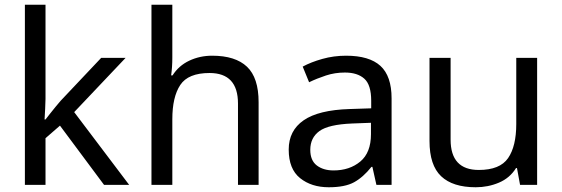

<svg xmlns="http://www.w3.org/2000/svg" viewBox="-20 -780 2371 810"><path d="M172 -363Q172 -347 170.5 -321Q169 -295 168 -276H172Q178 -284 190 -299Q202 -314 214.5 -329.5Q227 -345 236 -355L407 -536H510L293 -307L525 0H419L233 -250L172 -197V0H85V-760H172Z M707 -537Q707 -497 702 -462H708Q734 -503 778.5 -524Q823 -545 875 -545Q973 -545 1022 -498.5Q1071 -452 1071 -349V0H984V-343Q984 -472 864 -472Q774 -472 740.5 -421.5Q707 -371 707 -277V0H619V-760H707Z M1440 -545Q1538 -545 1585 -502Q1632 -459 1632 -365V0H1568L1551 -76H1547Q1512 -32 1473.5 -11Q1435 10 1367 10Q1294 10 1246 -28.5Q1198 -67 1198 -149Q1198 -229 1261 -272.5Q1324 -316 1455 -320L1546 -323V-355Q1546 -422 1517 -448Q1488 -474 1435 -474Q1393 -474 1355 -461.5Q1317 -449 1284 -433L1257 -499Q1292 -518 1340 -531.5Q1388 -545 1440 -545ZM1466 -259Q1366 -255 1327.5 -227Q1289 -199 1289 -148Q1289 -103 1316.5 -82Q1344 -61 1387 -61Q1455 -61 1500 -98.5Q1545 -136 1545 -214V-262Z M2246 -536V0H2174L2161 -71H2157Q2131 -29 2085 -9.5Q2039 10 1987 10Q1890 10 1841 -36.5Q1792 -83 1792 -185V-536H1881V-191Q1881 -63 2000 -63Q2089 -63 2123.5 -113Q2158 -163 2158 -257V-536Z"/></svg>

Font: Noto Sans Multani
Style: Regular
Weight: 400
Designer: Monotype Design Team
Foundry: Monotype Imaging Inc.
Version: Version 2.002; ttfautohint (v1.8.4.7-5d5b)